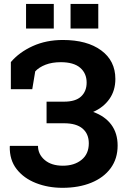

<svg xmlns="http://www.w3.org/2000/svg" viewBox="-20 -919 636 950"><path d="M289.1 10.3Q217.8 10.3 158 -13.2Q98.1 -36.6 62.5 -82Q26.9 -127.4 28.3 -194.3L29.3 -197.3H168Q168 -155.8 201.2 -127.4Q234.4 -99.1 291 -99.1Q347.7 -99.1 383.5 -128.2Q419.4 -157.2 419.4 -210Q419.4 -256.3 388.7 -282.7Q357.9 -309.1 296.9 -309.1H210.4V-416H296.9Q354 -416 381.3 -441.7Q408.7 -467.3 408.7 -510.3Q408.7 -556.2 376.7 -583.7Q344.7 -611.3 280.8 -611.3Q237.8 -611.3 205.6 -598.9Q173.3 -586.4 154.3 -565.9L139.6 -477.5H33.7V-611.8Q75.2 -660.6 141.8 -690.9Q208.5 -721.2 291 -721.2Q410.6 -721.2 480.7 -669.7Q550.8 -618.2 550.8 -528.3Q550.8 -471.2 521.5 -429.4Q492.2 -387.7 440.9 -365.2Q499.5 -344.2 530.8 -302Q562 -259.8 562 -198.7Q562 -133.8 527.6 -86.9Q493.2 -40 431.6 -14.9Q370.1 10.3 289.1 10.3ZM329.1 -777.8V-899.4H466.3V-777.8ZM108.9 -777.8V-899.4H246.1V-777.8Z"/></svg>

Font: Roboto Slab
Style: Bold
Weight: 700
Designer: Google
Version: Version 2.000; ttfautohint (v1.8.1.43-b0c9)